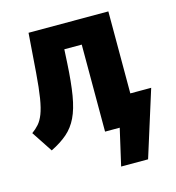

<svg xmlns="http://www.w3.org/2000/svg" viewBox="-108 -637 830 907"><g transform="rotate(-15 307.5 -183.0)"><path d="M606.2 -143.6 504.6 179H372.8L413.8 0H342.1V-425.6H256.9L253.3 -359Q248.2 -265.6 237.7 -203.1Q227.2 -140.5 207.4 -99.5Q187.7 -58.5 155.6 -30.8Q123.6 -3.1 75.9 20.5L8.2 -82.1Q27.7 -95.9 42.3 -112.6Q56.9 -129.2 67.7 -156.9Q78.5 -184.6 86.2 -231.5Q93.8 -278.5 99.5 -352.8L113.8 -544.6H504.1V-143.6Z"/></g></svg>

Font: Fira Code
Style: Bold
Weight: 700
Monospace: yes
Designer: Carrois Corporate, Edenspiekermann AG, Nikita Prokopov
Foundry: Carrois Corporate, Edenspiekermann AG, Nikita Prokopov
Version: Version 6.000; ttfautohint (v1.8.2) -l 8 -r 50 -G 200 -x 14 